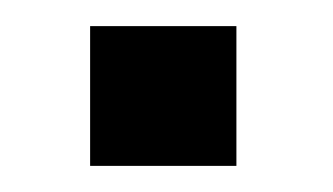

<svg xmlns="http://www.w3.org/2000/svg" viewBox="-20 -438 255 147"><path d="M161 -418H49V-311H161Z"/></svg>

Font: United Sans
Style: Regular
Weight: 400
Designer: Pablo Impallari, Rodrigo Fuenzalida (Modified by Dan O. Williams)
Version: Version 1.000;PS 001.000;hotconv 1.0.88;makeotf.lib2.5.64775